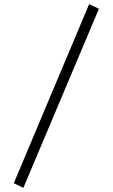

<svg xmlns="http://www.w3.org/2000/svg" viewBox="-20 -835 540 920"><path d="M454 -793 92 65 46 43 407 -815Z"/></svg>

Font: Kaisei Decol Medium
Style: Regular
Weight: 500
Designer: Font-Kai, 金井和夫
Foundry: KAZUO KANAI
Version: Version 5.003